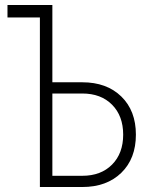

<svg xmlns="http://www.w3.org/2000/svg" viewBox="-20 -750 640 770"><path d="M140 0V-680H10V-730H190V-420H310Q408 -420 466.5 -363Q525 -306 525 -210Q525 -114 466.5 -57Q408 0 310 0ZM190 -45H310Q385 -45 429.5 -90Q474 -135 474 -210Q474 -285 429.5 -330Q385 -375 310 -375H190Z"/></svg>

Font: NKDuy Mono Thin
Style: Regular
Weight: 100
Monospace: yes
Designer: NKDuy
Foundry: NKDuy
Version: Version 2.251; ttfautohint (v1.8.4.7-5d5b)